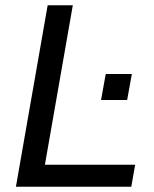

<svg xmlns="http://www.w3.org/2000/svg" viewBox="-20 -706 581 726"><path d="M40.2 0 160.2 -686H255.3L149.8 -83.1H491L476.5 0ZM362.1 -328 379.8 -426.1H478.5L460.8 -328Z"/></svg>

Font: Archivo Variable SemiBold
Style: Italic
Weight: 600
Italic angle: -10°
Designer: Hector Gatti
Foundry: Omnibus-Type
Version: Version 2.001